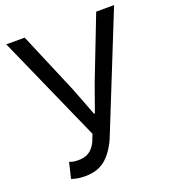

<svg xmlns="http://www.w3.org/2000/svg" viewBox="-136 -834 847 950"><g transform="rotate(-20 287.5 -359.5)"><path d="M151.7 13.4Q127.4 13.4 110.9 10.4Q94.5 7.4 79.3 2L99.1 -81Q107.9 -77 118.5 -74.9Q129 -72.8 145.1 -72.8Q180.9 -72.8 202.7 -87.3Q224.5 -101.8 240 -132.5L255.4 -171.8L5.9 -733.4H103L241.3 -406.4L296.6 -262.2H301L352.5 -406.4L479.4 -733.4H573.6L332.4 -133.1Q305.7 -65 263.4 -25.8Q221.2 13.4 151.7 13.4Z"/></g></svg>

Font: Noto Sans JP
Style: Regular
Weight: 100
Designer: Ryoko NISHIZUKA 西塚涼子 (kana, bopomofo & ideographs); Paul D. Hunt (Latin, Greek & Cyrillic); Sandoll Communications 산돌커뮤니
Foundry: Adobe
Version: Version 2.004;hotconv 1.0.118;makeotfexe 2.5.65603